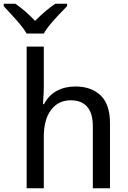

<svg xmlns="http://www.w3.org/2000/svg" viewBox="-64 -1010 684 1030"><path d="M79 -760H171V-546Q171 -513 168 -478L167 -451H172Q197 -499 240.5 -522.5Q284 -546 340 -546Q427 -546 476.5 -497.5Q526 -449 526 -350V0H434V-332Q434 -403 403.5 -437.5Q373 -472 316 -472Q249 -472 210 -420.5Q171 -369 171 -277V0H79ZM-44 -977V-990H18Q75 -951 124 -898Q183 -957 233 -990H296V-977Q196 -877 171 -830H79Q62 -859 30.5 -895Q-1 -931 -44 -977Z"/></svg>

Font: Noto Sans Mono UI
Style: Regular
Weight: 400
Monospace: yes
Designer: Monotype Design team
Foundry: Monotype Imaging Inc.
Version: Version 1.000